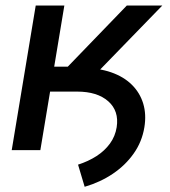

<svg xmlns="http://www.w3.org/2000/svg" viewBox="-20 -556 628 711"><path d="M123.5 -216.8 137.7 -304.2H285.6Q345.7 -304.2 391.8 -288.1Q438 -272 468 -242.4Q498 -212.9 510.3 -172.6Q522.5 -132.3 514.6 -84.5Q505.9 -31.2 475.3 12.2Q444.8 55.7 398.2 87.2Q351.6 118.7 293.5 135.7L269 53.7Q307.1 41.5 337.4 22Q367.7 2.4 387.2 -24.4Q406.7 -51.3 412.1 -85Q421.4 -145 380.9 -180.9Q340.3 -216.8 265.6 -216.8ZM23.4 0 112.3 -535.6H218.3L180.7 -309.1H231L449.7 -535.6H581.1L271.5 -216.8H165.5L129.4 0Z"/></svg>

Font: Inter 20pt Medium
Style: Italic
Weight: 500
Italic angle: -9.3988°
Version: Version 4.001;git-66647c0bb